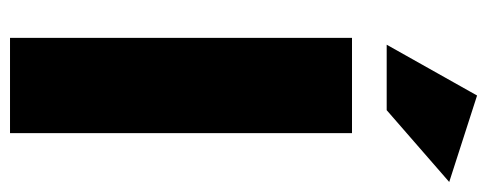

<svg xmlns="http://www.w3.org/2000/svg" viewBox="-322 -674 996 393"><g transform="rotate(90 176.5 -478.0)"><path d="M253 -700H58V0H253ZM72 -771H206L353 -899L176 -956Z"/></g></svg>

Font: Geom Black
Style: Bold
Weight: 900
Version: Version 1.102